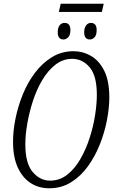

<svg xmlns="http://www.w3.org/2000/svg" viewBox="-20 -1000 614 1031"><path d="M296 -936 306 -980H537L527 -936ZM321 -788Q290 -788 290 -827Q290 -849 299.5 -863Q309 -877 327 -877Q358 -877 358 -839Q358 -811 346 -799.5Q334 -788 321 -788ZM463 -788Q432 -788 432 -827Q432 -849 442 -863Q452 -877 468 -877Q499 -877 499 -839Q499 -811 487.5 -799.5Q476 -788 463 -788ZM244 11Q189 11 145.5 -16.5Q102 -44 76 -99.5Q50 -155 50 -239Q50 -298 63.5 -364.5Q77 -431 103 -494.5Q129 -558 168.5 -610Q208 -662 259.5 -693.5Q311 -725 375 -725Q425 -725 469 -699.5Q513 -674 540 -619.5Q567 -565 567 -477Q567 -422 554.5 -356Q542 -290 516.5 -225.5Q491 -161 452.5 -107.5Q414 -54 362 -21.5Q310 11 244 11ZM249 -30Q300 -30 340.5 -61.5Q381 -93 411 -145Q441 -197 461 -258.5Q481 -320 490.5 -381Q500 -442 500 -491Q500 -593 461.5 -638.5Q423 -684 368 -684Q318 -684 278 -653Q238 -622 207.5 -571Q177 -520 157 -458.5Q137 -397 126.5 -336Q116 -275 116 -225Q116 -123 155.5 -76.5Q195 -30 249 -30Z"/></svg>

Font: Noto Serif ExtraCondensed Light
Style: Italic
Weight: 300
Width: 2
Italic angle: -12°
Designer: Monotype Design Team
Foundry: Monotype Imaging Inc.
Version: Version 2.014; ttfautohint (v1.8.4.7-5d5b)